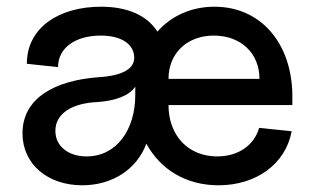

<svg xmlns="http://www.w3.org/2000/svg" viewBox="-20 -536 933 572"><path d="M631 16C744 16 831 -48 849 -145L752 -155C737 -103 690 -70 627 -70C541 -70 482 -132 482 -223H851V-248C851 -407 757 -516 619 -516C550 -516 491 -489 449 -442C417 -491 359 -516 281 -516C156 -516 60 -454 60 -346L153 -336C153 -396 208 -430 280 -430C336 -430 373 -409 379 -374C387 -330 342 -310 273 -306C142 -296 47 -243 47 -139C47 -46 123 16 225 16C315 16 388 -32 416 -108C458 -31 534 16 631 16ZM753 -301H482C482 -377 537 -430 617 -430C697 -430 753 -378 753 -301ZM238 -70C184 -70 145 -100 145 -146C145 -200 198 -229 271 -232C325 -236 365 -251 383 -278V-253C383 -149 327 -70 238 -70Z"/></svg>

Font: Uncut Sans Medium
Style: Regular
Weight: 500
Designer: Kasper Nordkvist
Foundry: UNCUT.wtf
Version: Version 1.304;Glyphs 3.2 (3246)